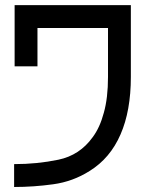

<svg xmlns="http://www.w3.org/2000/svg" viewBox="-20 -746 575 763"><path d="M36.1 -93.8Q127.9 -93.8 211.9 -111.3Q296.9 -128.9 348.6 -201.2Q377 -239.3 392.6 -297.9Q409.2 -356.4 409.2 -440.4Q409.2 -504.9 409.2 -634.8Q315.4 -634.8 128.9 -634.8Q128.9 -584 128.9 -482.4Q98.6 -482.4 38.1 -482.4Q38.1 -563.5 38.1 -725.6Q191.4 -725.6 500 -725.6Q500 -629.9 500 -440.4Q500 -305.7 459 -211.9Q418 -117.2 335.9 -66.4Q269.5 -24.4 191.4 -13.7Q113.3 -2.9 36.1 -2.9Q36.1 -25.4 36.1 -44.9Q36.1 -63.5 36.1 -93.8Z"/></svg>

Font: Oishi
Style: Regular
Weight: 400
Designer: bBranding
Version: Version 1.0